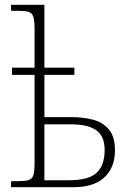

<svg xmlns="http://www.w3.org/2000/svg" viewBox="-20 -780 554 800"><path d="M26 0V-25H49Q81 -25 97 -29Q113 -33 118.5 -48.5Q124 -64 124 -98V-468H30V-498H124V-660Q124 -695 118.5 -711Q113 -727 98 -731Q83 -735 55 -735H26V-760H165V-498H290V-468H165V-292H276Q325 -292 366.5 -281.5Q408 -271 433.5 -241Q459 -211 459 -154Q459 -82 415 -41Q371 0 286 0ZM268 -29Q349 -29 382.5 -60Q416 -91 416 -155Q416 -212 381.5 -237Q347 -262 274 -262H165V-29Z"/></svg>

Font: Noto Serif SemiCondensed ExtraLight
Style: Regular
Weight: 200
Width: 4
Designer: Monotype Design Team
Foundry: Monotype Imaging Inc.
Version: Version 2.014